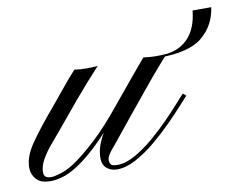

<svg xmlns="http://www.w3.org/2000/svg" viewBox="-86 -526 766 604"><g transform="rotate(-10 296.5 -224.5)"><path d="M30.8 1Q-1 1 -14.6 -14.6Q-28.3 -30.3 -28.8 -48.3Q-30.8 -84.5 -1.7 -127Q27.3 -169.4 81.5 -232.9Q100.6 -255.4 121.3 -281.2Q142.1 -307.1 164.6 -331.5Q181.2 -328.6 203.6 -328.6Q210.4 -328.6 222.7 -329.1Q234.9 -329.6 238.8 -330.1Q197.3 -285.6 155.8 -236.3Q114.3 -187 81.5 -147Q70.8 -133.8 53.7 -114Q36.6 -94.2 23.7 -72Q10.7 -49.8 11.2 -28.8Q11.2 -22 16.1 -16.6Q21 -11.2 34.7 -11.2Q44.4 -11.2 65.2 -17.6Q85.9 -23.9 109.4 -39.1Q142.1 -61 183.6 -99.4Q225.1 -137.7 273.9 -198.2Q284.7 -211.4 291.5 -219.7Q298.3 -228 304.2 -234.9Q321.3 -255.9 341.3 -279.8Q361.3 -303.7 384.8 -331.5Q400.4 -330.1 406.7 -329.3Q413.1 -328.6 423.8 -328.6Q446.8 -328.6 459 -330.1Q430.2 -298.8 393.3 -254.4Q356.4 -210 320.3 -165.3Q284.2 -120.6 256.8 -86.9Q233.4 -59.6 227.3 -49.6Q221.2 -39.6 221.2 -30.3Q221.7 -24.4 225.3 -18.6Q229 -12.7 246.6 -12.7Q272.5 -12.7 303 -29.8Q333.5 -46.9 363.5 -72.5Q393.6 -98.1 419.7 -125Q445.8 -151.9 463.9 -172.4Q481.9 -192.9 487.3 -198.2L497.1 -189.9Q491.2 -183.6 472.4 -162.6Q453.6 -141.6 426.3 -114Q398.9 -86.4 367.4 -60.1Q335.9 -33.7 303.7 -16.4Q271.5 1 243.2 1Q223.6 1 210.4 -10Q197.3 -21 196.8 -40.5Q196.3 -58.1 201.9 -77.1Q207.5 -96.2 221.2 -120.1Q160.2 -54.2 111.8 -24.9Q86.9 -9.8 66.4 -4.4Q45.9 1 30.8 1ZM433.6 -322.3 439 -328.6Q492.7 -328.6 524.9 -359.6Q557.1 -390.6 563 -450.2H622.6Q615.2 -394 573 -358.2Q530.8 -322.3 433.6 -322.3Z"/></g></svg>

Font: Pinyon Script
Style: Regular
Weight: 400
Designer: Nicole Fally, Eben Sorkin
Foundry: Sorkin Type Co.
Version: Version 1.008; ttfautohint (v1.8.4.7-5d5b)